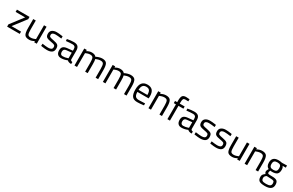

<svg xmlns="http://www.w3.org/2000/svg" viewBox="268 -2693 7473 4894"><g transform="rotate(30 4005.0 -246.5)"><path d="M42 -433V-500H413V-433L133 -67H413V0H42V-67L322 -433Z M839 -500H914V0H839V-35Q764 10 691 10Q589 10 555.5 -43Q522 -96 522 -239V-500H597V-240Q597 -131 616 -94Q635 -57 702 -57Q735 -57 769 -66.5Q803 -76 821 -85L839 -94Z M1215 -443Q1106 -443 1106 -367Q1106 -332 1131 -317.5Q1156 -303 1245 -287.5Q1334 -272 1371 -244Q1408 -216 1408 -139Q1408 -62 1358.5 -26Q1309 10 1214 10Q1152 10 1068 -4L1038 -9L1042 -74Q1156 -57 1214 -57Q1272 -57 1302.5 -75.5Q1333 -94 1333 -137.5Q1333 -181 1307 -196.5Q1281 -212 1193 -226Q1105 -240 1068 -267Q1031 -294 1031 -367Q1031 -440 1082.5 -475Q1134 -510 1211 -510Q1272 -510 1364 -496L1392 -491L1390 -427Q1279 -443 1215 -443Z M1876 -349V-93Q1879 -56 1934 -49L1931 10Q1852 10 1812 -30Q1722 10 1632 10Q1563 10 1527 -29Q1491 -68 1491 -141Q1491 -214 1528 -248.5Q1565 -283 1644 -291L1801 -306V-349Q1801 -400 1779 -422Q1757 -444 1719 -444Q1639 -444 1553 -434L1522 -431L1519 -488Q1629 -510 1714 -510Q1799 -510 1837.5 -471Q1876 -432 1876 -349ZM1568 -145Q1568 -53 1644 -53Q1712 -53 1778 -76L1801 -84V-249L1653 -235Q1608 -231 1588 -209Q1568 -187 1568 -145Z M2099 0H2024V-500H2098V-465Q2173 -510 2244 -510Q2337 -510 2374 -459Q2407 -479 2459.5 -494.5Q2512 -510 2552 -510Q2652 -510 2686.5 -456.5Q2721 -403 2721 -264V0H2646V-262Q2646 -366 2626 -404.5Q2606 -443 2541 -443Q2508 -443 2473 -433.5Q2438 -424 2419 -415L2400 -406Q2413 -373 2413 -260V0H2338V-258Q2338 -366 2318.5 -404.5Q2299 -443 2233 -443Q2201 -443 2167.5 -433.5Q2134 -424 2116 -415L2099 -406Z M2935 0H2860V-500H2934V-465Q3009 -510 3080 -510Q3173 -510 3210 -459Q3243 -479 3295.5 -494.5Q3348 -510 3388 -510Q3488 -510 3522.5 -456.5Q3557 -403 3557 -264V0H3482V-262Q3482 -366 3462 -404.5Q3442 -443 3377 -443Q3344 -443 3309 -433.5Q3274 -424 3255 -415L3236 -406Q3249 -373 3249 -260V0H3174V-258Q3174 -366 3154.5 -404.5Q3135 -443 3069 -443Q3037 -443 3003.5 -433.5Q2970 -424 2952 -415L2935 -406Z M4036 -62 4065 -65 4067 -6Q3953 10 3872 10Q3764 10 3719 -52.5Q3674 -115 3674 -247Q3674 -510 3883 -510Q3984 -510 4034 -453.5Q4084 -397 4084 -276L4080 -219H3750Q3750 -136 3780 -96Q3810 -56 3884.5 -56Q3959 -56 4036 -62ZM4009 -279Q4009 -371 3979.5 -409Q3950 -447 3883.5 -447Q3817 -447 3783.5 -407Q3750 -367 3749 -279Z M4276 0H4201V-500H4275V-465Q4356 -510 4430 -510Q4530 -510 4564.5 -456Q4599 -402 4599 -264V0H4525V-262Q4525 -366 4504.5 -404.5Q4484 -443 4417 -443Q4385 -443 4349.5 -433.5Q4314 -424 4295 -415L4276 -406Z M4834 -435V0H4759V-435H4696V-500H4759V-545Q4759 -651 4789 -689.5Q4819 -728 4894 -728L4995 -721L4994 -659Q4938 -661 4901.5 -661Q4865 -661 4849.5 -637Q4834 -613 4834 -544V-500H4979V-435Z M5422 -349V-93Q5425 -56 5480 -49L5477 10Q5398 10 5358 -30Q5268 10 5178 10Q5109 10 5073 -29Q5037 -68 5037 -141Q5037 -214 5074 -248.5Q5111 -283 5190 -291L5347 -306V-349Q5347 -400 5325 -422Q5303 -444 5265 -444Q5185 -444 5099 -434L5068 -431L5065 -488Q5175 -510 5260 -510Q5345 -510 5383.5 -471Q5422 -432 5422 -349ZM5114 -145Q5114 -53 5190 -53Q5258 -53 5324 -76L5347 -84V-249L5199 -235Q5154 -231 5134 -209Q5114 -187 5114 -145Z M5727 -443Q5618 -443 5618 -367Q5618 -332 5643 -317.5Q5668 -303 5757 -287.5Q5846 -272 5883 -244Q5920 -216 5920 -139Q5920 -62 5870.5 -26Q5821 10 5726 10Q5664 10 5580 -4L5550 -9L5554 -74Q5668 -57 5726 -57Q5784 -57 5814.5 -75.5Q5845 -94 5845 -137.5Q5845 -181 5819 -196.5Q5793 -212 5705 -226Q5617 -240 5580 -267Q5543 -294 5543 -367Q5543 -440 5594.5 -475Q5646 -510 5723 -510Q5784 -510 5876 -496L5904 -491L5902 -427Q5791 -443 5727 -443Z M6192 -443Q6083 -443 6083 -367Q6083 -332 6108 -317.5Q6133 -303 6222 -287.5Q6311 -272 6348 -244Q6385 -216 6385 -139Q6385 -62 6335.5 -26Q6286 10 6191 10Q6129 10 6045 -4L6015 -9L6019 -74Q6133 -57 6191 -57Q6249 -57 6279.5 -75.5Q6310 -94 6310 -137.5Q6310 -181 6284 -196.5Q6258 -212 6170 -226Q6082 -240 6045 -267Q6008 -294 6008 -367Q6008 -440 6059.5 -475Q6111 -510 6188 -510Q6249 -510 6341 -496L6369 -491L6367 -427Q6256 -443 6192 -443Z M6812 -500H6887V0H6812V-35Q6737 10 6664 10Q6562 10 6528.5 -43Q6495 -96 6495 -239V-500H6570V-240Q6570 -131 6589 -94Q6608 -57 6675 -57Q6708 -57 6742 -66.5Q6776 -76 6794 -85L6812 -94Z M7106 0H7031V-500H7105V-465Q7186 -510 7260 -510Q7360 -510 7394.5 -456Q7429 -402 7429 -264V0H7355V-262Q7355 -366 7334.5 -404.5Q7314 -443 7247 -443Q7215 -443 7179.5 -433.5Q7144 -424 7125 -415L7106 -406Z M7761 235Q7641 235 7593.5 202.5Q7546 170 7546 84Q7546 43 7564 17.5Q7582 -8 7625 -40Q7597 -59 7597 -109Q7597 -126 7622 -172L7631 -188Q7552 -224 7552 -339Q7552 -510 7739 -510Q7787 -510 7828 -500L7843 -497L7991 -501V-437L7896 -439Q7929 -406 7929 -339Q7929 -245 7882.5 -207.5Q7836 -170 7736 -170Q7709 -170 7687 -174Q7669 -130 7669 -117Q7669 -86 7688 -78.5Q7707 -71 7803 -71Q7899 -71 7941 -41Q7983 -11 7983 76Q7983 235 7761 235ZM7620 78Q7620 131 7649.5 151.5Q7679 172 7758.5 172Q7838 172 7872.5 150Q7907 128 7907 76.5Q7907 25 7882 10Q7857 -5 7784 -5L7676 -10Q7643 14 7631.5 32Q7620 50 7620 78ZM7627 -339Q7627 -280 7653.5 -255Q7680 -230 7741 -230Q7802 -230 7828 -255Q7854 -280 7854 -339.5Q7854 -399 7828 -424Q7802 -449 7741 -449Q7680 -449 7653.5 -423.5Q7627 -398 7627 -339Z"/></g></svg>

Font: TitilliumWeb-Regular
Style: Regular
Weight: 400
Version: Version 1.001;PS 57.000;hotconv 1.0.70;makeotf.lib2.5.55311